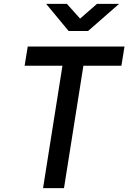

<svg xmlns="http://www.w3.org/2000/svg" viewBox="-20 -970 662 990"><path d="M202 0 302 -631H107L123 -730H622L606 -631H410L310 0ZM334 -810 218 -950H325L393 -874L480 -950H594L434 -810Z"/></svg>

Font: NKDuy Mono SemiBold
Style: Italic
Weight: 600
Italic angle: -9°
Monospace: yes
Designer: NKDuy
Foundry: NKDuy
Version: Version 2.251; ttfautohint (v1.8.4.7-5d5b)